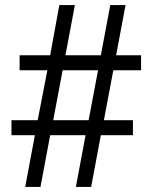

<svg xmlns="http://www.w3.org/2000/svg" viewBox="-20 -734 599 754"><path d="M79 0 117 -203H25V-262H128L166 -458H57V-517H177L213 -714H274L237 -517H376L413 -714H473L436 -517H534V-458H425L388 -262H502V-203H376L338 0H278L316 -203H177L139 0ZM189 -262H328L365 -458H226Z"/></svg>

Font: Noto Serif Armenian
Style: Regular
Weight: 400
Designer: Monotype Design Team
Foundry: Monotype Imaging Inc.
Version: Version 2.007